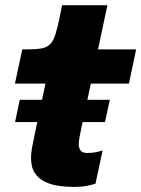

<svg xmlns="http://www.w3.org/2000/svg" viewBox="-20 -726 558 758"><path d="M39.5 -244 58 -332H146L159.5 -396H39L68 -531H87Q121.5 -531 143 -534.8Q164.5 -538.5 177.2 -550.8Q190 -563 198.5 -589.2Q207 -615.5 216 -660L225 -705.5H404L367 -531H517.5L489 -396H338.5L325 -332H413.5L394.5 -244H306L302.5 -227.5Q297 -200 294 -184.8Q291 -169.5 291 -157Q291 -141 298.2 -131.5Q305.5 -122 326 -122Q343.5 -122 360 -125.5Q376.5 -129 385 -132L357 -1Q345 3.5 322.5 7.8Q300 12 272.5 12Q244 12 214 8Q184 4 158.8 -7.8Q133.5 -19.5 118 -42.2Q102.5 -65 102.5 -103Q102.5 -121 106.5 -143.2Q110.5 -165.5 116.5 -193L127 -244Z"/></svg>

Font: Epilogue ExtraBold
Style: Italic
Weight: 800
Italic angle: -12°
Designer: Tyler Finck
Foundry: Etcetera Type Co
Version: Version 2.111; ttfautohint (v1.8.3)